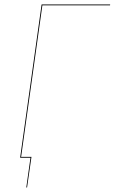

<svg xmlns="http://www.w3.org/2000/svg" viewBox="-20 -700 509 852"><path d="M468.3 -676.3H168L73.7 -3.9H119.6L100.1 131.8H96.7L115.2 0H69.3L164.6 -680.2H468.8Z"/></svg>

Font: Fira Sans Compressed Four
Style: Italic
Weight: 100
Width: 3
Italic angle: -8°
Designer: Carrois Corporate & Edenspiekermann AG
Foundry: Carrois Corporate GbR & Edenspiekermann AG
Version: Version 4.203;PS 004.203;hotconv 1.0.88;makeotf.lib2.5.64775